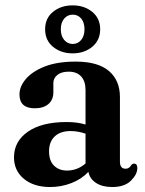

<svg xmlns="http://www.w3.org/2000/svg" viewBox="-20 -704 556 734"><path d="M33.5 -102.5Q33.5 -163.5 86.5 -200.5Q139.5 -237.5 235.5 -237.5Q275 -237.5 307 -228V-359.5Q307 -393.5 290.2 -411.8Q273.5 -430 243 -430Q214.5 -430 199.2 -417.5Q184 -405 184 -387V-351.5Q184 -322.5 165 -306.2Q146 -290 113 -290Q54.5 -290 54.5 -343Q54.5 -373.5 79 -402.2Q103.5 -431 151.2 -449.8Q199 -468.5 269.5 -468.5Q354.5 -468.5 396.5 -432.5Q438.5 -396.5 438.5 -333.5V-86Q438.5 -59 460 -59Q474 -59 481.5 -72.5Q486.5 -78.5 492 -78.5Q505 -78.5 505 -61.5Q505 -37.5 480.5 -13.2Q456 11 409 11Q371 11 347 -4.8Q323 -20.5 318 -47Q291.5 -19 252.8 -4Q214 11 171.5 11Q109.5 11 71.5 -20.2Q33.5 -51.5 33.5 -102.5ZM167.5 -125.5Q167.5 -89.5 186.5 -70.8Q205.5 -52 236 -52Q276 -52 307 -79V-193Q294 -197.5 279.8 -200.2Q265.5 -203 249.5 -203Q211 -203 189.2 -182.5Q167.5 -162 167.5 -125.5ZM257.5 -500Q213.5 -500 183 -524.8Q152.5 -549.5 152.5 -592Q152.5 -634.5 183 -659Q213.5 -683.5 257.5 -683.5Q302.5 -683.5 332.8 -658.5Q363 -633.5 363 -592Q363 -550.5 332.8 -525.2Q302.5 -500 257.5 -500ZM258 -648Q238.5 -648 225.5 -633Q212.5 -618 212.5 -592Q212.5 -566.5 225.5 -551.2Q238.5 -536 258 -536Q278 -536 290.5 -551.5Q303 -567 303 -592Q303 -618 290.5 -633Q278 -648 258 -648Z"/></svg>

Font: Fraunces 72pt Soft SemiBold
Style: Regular
Weight: 600
Version: Version 1.000;[b76b70a41]